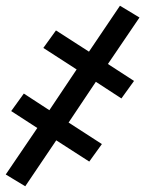

<svg xmlns="http://www.w3.org/2000/svg" viewBox="-34 -487 554 669"><path d="M54 162 -14 121 96 -41 5 -100 49 -161 138 -103 233 -245 117 -320 161 -381 276 -307 384 -467 452 -426 342 -264 433 -205 389 -144 300 -202 205 -60 321 15 277 76 162 2Z"/></svg>

Font: Iosevka Term Curly Md Obl
Style: Regular
Weight: 500
Italic angle: -9°
Designer: Belleve Invis
Foundry: Belleve Invis
Version: Version 32.3.0